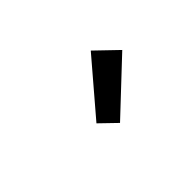

<svg xmlns="http://www.w3.org/2000/svg" viewBox="-27 -1103 668 668"><g transform="rotate(-45 307.5 -769.0)"><path d="M300 -644 241 -701 406 -894 485 -818Z"/></g></svg>

Font: Noto Sans KR Thin Medium
Style: Regular
Weight: 500
Version: Version 2.004-H2;hotconv 1.0.118;makeotfexe 2.5.65603